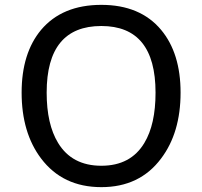

<svg xmlns="http://www.w3.org/2000/svg" viewBox="-20 -756 832 790"><path d="M723 -375Q723 -210 643 -104Q555 14 397 14Q238 14 149 -104Q69 -210 69 -375Q69 -537 149 -633Q236 -736 397 -736Q557 -736 643 -633Q723 -537 723 -375ZM620 -375Q620 -649 397 -649Q172 -649 172 -375Q172 -245 219 -168Q276 -74 397 -74Q518 -74 574 -168Q620 -244 620 -375Z"/></svg>

Font: Mingzat
Style: Regular
Weight: 400
Designer: Jason Glavy (Lepcha), Lorna Priest (Lepcha additions), Walt Agee (Sophia), Victor Gaultney (Sophia)
Foundry: SIL International
Version: Version 0.100